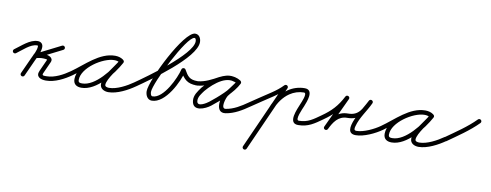

<svg xmlns="http://www.w3.org/2000/svg" viewBox="-86 -906 3925 1536"><g transform="rotate(10 1876.5 -137.5)"><path d="M-14.3 -160.9C-8.7 -153 2.2 -151.1 10.1 -156.7C53.9 -187.5 111.9 -247.5 166 -247.5C172.5 -247.5 173.7 -247.3 173.7 -241C173.7 -207.5 150.9 -169.6 137.1 -139.2C117.1 -95.2 97.1 -51.2 77.1 -7.2C73.1 1.6 77 11.9 85.8 15.9C94.6 19.9 104.9 16 108.9 7.2C108.9 7.2 108.9 7.2 108.9 7.2C128.9 -36.8 148.9 -80.8 168.9 -124.8C185.1 -160.3 208.7 -201.4 208.7 -241C208.7 -266.7 191.4 -282.5 166 -282.5C101 -282.5 41.1 -221.3 -10.1 -185.3C-18 -179.7 -19.9 -168.8 -14.3 -160.9ZM363.1 -280.1C363.1 -280.1 363.1 -280.1 363.1 -280.1C294.8 -245.7 226.5 -211.2 158.1 -176.8C148.6 -172 146.7 -162.3 149.8 -154.6C152.9 -146.9 161 -141.3 171.2 -144.4C191.7 -150.8 211.8 -154.3 233.3 -153.5C233.3 -153.5 233.6 -153.5 233.9 -153.5C234.2 -153.5 234.4 -153.5 234.5 -153.5C239.2 -153.6 266.2 -151.8 264.1 -147.4C264.1 -147.4 264.1 -147.4 264.1 -147.3C264.1 -147.3 264.1 -147.2 264.1 -147.2C249.6 -115.2 235.1 -83.2 220.6 -51.2C220.6 -51.2 220.6 -51.3 220.7 -51.3C220.7 -51.4 220.7 -51.4 220.7 -51.4C196.4 0.8 240.6 17.5 283 17.5C355.7 17.5 430.2 -21.9 488.1 -62.7C496 -68.3 497.9 -79.2 492.3 -87.1C486.7 -95 475.8 -96.9 467.9 -91.3C467.9 -91.3 467.9 -91.3 467.9 -91.3C416.3 -54.9 348.1 -17.5 283 -17.5C266.4 -17.5 241.8 -13.9 252.4 -36.6C252.4 -36.6 252.5 -36.7 252.5 -36.7C252.5 -36.7 252.5 -36.8 252.5 -36.8C267 -68.8 281.5 -100.8 295.9 -132.8C295.9 -132.8 295.9 -132.7 295.9 -132.7C295.9 -132.6 295.9 -132.6 295.9 -132.6C315.3 -174.4 264.3 -189.3 233.5 -188.5C233.5 -188.5 233.8 -188.5 234.1 -188.5C234.4 -188.5 234.7 -188.5 234.7 -188.5C209.2 -189.5 185.1 -185.4 160.8 -177.9C150.6 -174.7 149.1 -164.2 152.5 -155.7C155.9 -147.2 164.3 -140.7 173.9 -145.5C242.2 -180 310.5 -214.4 378.9 -248.9C387.5 -253.2 391 -263.7 386.6 -272.4C382.3 -281 371.8 -284.5 363.1 -280.1Z M488 -62.6C488 -62.6 488 -62.6 488 -62.6C578.8 -125.7 679.8 -239.3 795.6 -239.3C811.4 -239.3 827.8 -236.1 840.8 -226.8C849.9 -220.3 859.4 -224.9 864.3 -232.4C869.2 -240 869.4 -250.6 859.8 -256.1C838 -268.8 820.1 -273.6 794.3 -273.6C683 -273.6 506.6 -153.6 506.6 -34.2C506.6 7.6 533.9 24.8 572.7 24.8C696.3 24.8 815.9 -132 869.4 -229.6C875 -239.8 870.1 -249.1 862.4 -253.3C854.7 -257.6 844.3 -256.6 838.7 -246.4C804.8 -184.7 722.8 -100.3 722.8 -31.6C722.8 6 758.2 22.2 791 22.2C861.9 22.2 946.3 -22.9 1003 -62.7C1011 -68.2 1012.9 -79.1 1007.3 -87C1001.8 -95 990.9 -96.9 983 -91.3C983 -91.3 983 -91.3 983 -91.3C932.5 -56 854.2 -12.8 791 -12.8C779.2 -12.8 757.8 -15.8 757.8 -31.6C757.8 -81.1 841.7 -179.1 869.3 -229.6C875 -239.8 870.1 -249.1 862.4 -253.3C854.7 -257.5 844.2 -256.6 838.6 -246.4C792.4 -161.9 680.6 -10.2 572.7 -10.2C553.1 -10.2 541.6 -12.6 541.6 -34.2C541.6 -133.4 703 -238.6 794.3 -238.6C814.1 -238.6 825.9 -235.3 842.2 -225.9C851.8 -220.3 861.1 -224.4 865.7 -231.5C870.3 -238.6 870.2 -248.8 861.2 -255.2C842.2 -268.8 818.7 -274.3 795.6 -274.3C668.8 -274.3 566.2 -159.6 468 -91.4C460.1 -85.9 458.1 -75 463.6 -67C469.1 -59.1 480 -57.1 488 -62.6Z M978.6 -67C984.2 -59.1 995.1 -57.1 1003 -62.6C1107.1 -135.1 1444.5 -370.5 1444.5 -498.6C1444.5 -528.2 1429.6 -559.8 1395.9 -559.8C1304.8 -559.8 1092.4 -129 1092.4 -39.6C1092.4 -8.1 1108.7 28.8 1145.2 28.8C1257.1 28.8 1349.5 -162.6 1370 -251C1371.7 -258.3 1361.8 -260.3 1352.4 -258.9C1343 -257.6 1334.1 -252.8 1337.8 -246.3C1372.8 -184.8 1400.2 -153.5 1479 -153.5C1488.7 -153.5 1496.5 -161.3 1496.5 -171C1496.5 -180.7 1488.7 -188.5 1479 -188.5C1412.8 -188.5 1396.7 -213.6 1368.2 -263.7C1364.5 -270.1 1357.3 -272.5 1350.6 -271.6C1343.9 -270.6 1337.6 -266.2 1336 -259C1319.7 -189.2 1236.1 -6.2 1145.2 -6.2C1131 -6.2 1127.4 -29.2 1127.4 -39.6C1127.4 -110.6 1333.9 -524.8 1395.9 -524.8C1407.7 -524.8 1409.5 -507.1 1409.5 -498.6C1409.5 -392.2 1073.4 -154.3 983 -91.4C975.1 -85.8 973.1 -74.9 978.6 -67Z M1467 -153.5C1467 -153.5 1467 -153.5 1467 -153.5C1469.3 -153.5 1471.7 -153.5 1474 -153.5C1477 -153.5 1480 -153.5 1483 -153.5C1483 -153.5 1483.4 -153.5 1483.7 -153.5C1484.1 -153.5 1484.4 -153.6 1484.5 -153.6C1547.5 -158.8 1605.8 -189.8 1660.4 -219.6C1660.4 -219.6 1660.1 -219.5 1659.9 -219.4C1659.6 -219.2 1659.3 -219.1 1659.3 -219.1C1689.7 -233.2 1715.1 -245.6 1750.1 -239.7C1750.1 -239.7 1750.1 -239.7 1750 -239.8C1750 -239.8 1750 -239.8 1750 -239.8C1766.9 -236.8 1782.1 -231.9 1797 -223C1807 -217 1816.4 -221.5 1821 -228.9C1825.5 -236.4 1825 -246.9 1815.1 -252.9C1800.2 -262.1 1786.2 -268.1 1768.9 -272.1C1768.9 -272.1 1768.9 -272.1 1768.9 -272.1C1768.8 -272.1 1768.8 -272.1 1768.8 -272.1C1743.2 -277.8 1717.2 -277.2 1692 -269.8C1692 -269.8 1692.2 -269.8 1692.4 -269.9C1692.6 -269.9 1692.8 -270 1692.8 -270C1678.3 -266.4 1664.5 -260.3 1651.2 -253.7C1651.2 -253.7 1651.1 -253.6 1651 -253.6C1650.9 -253.5 1650.8 -253.5 1650.8 -253.5C1600.1 -226.7 1556.8 -186.8 1519.7 -143.4C1519.7 -143.4 1519.5 -143.1 1519.2 -142.8C1519 -142.5 1518.8 -142.2 1518.8 -142.2C1494 -107.6 1465.2 -72.6 1470.6 -26.9C1481 60.4 1580.2 17.6 1621.8 -15.3C1689.2 -68.4 1783.9 -150.6 1822.7 -228.2C1827.6 -238 1823 -246.9 1815.7 -251.1C1808.5 -255.3 1798.4 -254.8 1792.4 -245.6C1786.5 -236.7 1780.4 -228 1774 -219.5C1753.4 -192.1 1733.8 -163.5 1711.6 -137.3C1711.6 -137.3 1711.5 -137.1 1711.4 -137C1711.2 -136.8 1711.1 -136.6 1711.1 -136.6C1678.4 -93.6 1655.1 38.6 1744.6 25.3C1744.6 25.3 1744.6 25.3 1744.6 25.3C1744.6 25.3 1744.6 25.3 1744.6 25.3C1814.2 14.8 1875.4 -23 1932 -62.7C1940 -68.2 1941.9 -79.1 1936.3 -87C1930.8 -95 1919.9 -96.9 1912 -91.3C1912 -91.3 1912 -91.3 1912 -91.3C1860 -54.9 1803.3 -18.9 1739.4 -9.3C1739.4 -9.3 1739.4 -9.3 1739.4 -9.3C1739.4 -9.3 1739.4 -9.3 1739.4 -9.3C1694.6 -2.7 1725.7 -98.1 1738.9 -115.4C1738.9 -115.4 1738.8 -115.2 1738.6 -115C1738.5 -114.9 1738.4 -114.7 1738.4 -114.7C1760.9 -141.4 1781 -170.5 1802 -198.5C1808.8 -207.6 1815.3 -216.9 1821.6 -226.4C1827.6 -235.5 1822.5 -244.8 1814.7 -249.3C1806.8 -253.8 1796.3 -253.6 1791.3 -243.8C1755.1 -171.2 1663.2 -92.5 1600.2 -42.7C1583.3 -29.4 1511.2 18.1 1505.4 -31.1C1501.3 -65.7 1528.4 -95.5 1547.2 -121.8C1547.2 -121.8 1547 -121.5 1546.8 -121.2C1546.5 -120.9 1546.3 -120.6 1546.3 -120.6C1580.5 -160.6 1620.3 -197.8 1667.2 -222.5C1667.2 -222.5 1667.1 -222.5 1667 -222.4C1666.9 -222.4 1666.8 -222.3 1666.8 -222.3C1677.9 -227.9 1689.2 -233 1701.2 -236C1701.2 -236 1701.4 -236.1 1701.6 -236.1C1701.8 -236.2 1702 -236.2 1702 -236.2C1721.5 -242 1741.4 -242.3 1761.2 -237.9C1761.2 -237.9 1761.2 -237.9 1761.1 -237.9C1761.1 -237.9 1761.1 -237.9 1761.1 -237.9C1774.7 -234.8 1785.2 -230.2 1796.9 -223.1C1806.8 -217 1816.3 -221.5 1820.8 -229C1825.4 -236.5 1825 -247 1815 -253C1796.5 -264.1 1777.2 -270.5 1756 -274.2C1756 -274.2 1756 -274.2 1756 -274.2C1755.9 -274.3 1755.9 -274.3 1755.9 -274.3C1713.3 -281.4 1681.8 -268.1 1644.7 -250.9C1644.6 -250.9 1644.4 -250.8 1644.1 -250.6C1643.9 -250.5 1643.6 -250.4 1643.6 -250.4C1593.6 -223.1 1539.3 -193.3 1481.5 -188.4C1481.5 -188.4 1481.9 -188.5 1482.3 -188.5C1482.6 -188.5 1483 -188.5 1483 -188.5C1480 -188.5 1477 -188.5 1474 -188.5C1471.7 -188.5 1469.3 -188.5 1467 -188.5C1457.3 -188.5 1449.5 -180.7 1449.5 -171C1449.5 -161.3 1457.3 -153.5 1467 -153.5Z M1907.6 -67C1913.2 -59.1 1924.1 -57.1 1932 -62.6C1987.3 -101.1 2044.1 -137 2099.8 -174.7C2133.9 -197.8 2166.1 -222.5 2194.6 -252.4C2201.3 -259.4 2201.1 -270.4 2194.1 -277.1C2187.1 -283.8 2176 -283.6 2169.4 -276.6C2169.4 -276.6 2169.4 -276.6 2169.4 -276.6C2142.5 -248.5 2112.3 -225.4 2080.2 -203.7C2024.3 -165.9 1967.4 -129.9 1912 -91.4C1904.1 -85.8 1902.1 -74.9 1907.6 -67ZM2166 -271.6C2166 -271.6 2166 -271.6 2166 -271.6C2086.7 -94.1 2007.4 83.4 1928 260.9C1924.1 269.7 1928 280 1936.9 284C1945.7 287.9 1956 284 1960 275.1C2039.3 97.6 2118.6 -79.8 2198 -257.3C2201.9 -266.2 2198 -276.5 2189.1 -280.5C2180.3 -284.4 2170 -280.4 2166 -271.6ZM2114.3 -70.7C2114.3 -70.7 2114.3 -70.7 2114.3 -70.7C2135.5 -125.6 2170.5 -177.7 2219.6 -211.2C2253.5 -234.3 2292.9 -247 2334 -247C2365.2 -247 2326 -163.5 2321 -150.9C2304.3 -108.8 2243.1 17.5 2332 17.5C2413.9 17.5 2461.5 -18.5 2524.1 -62.7C2532 -68.3 2533.9 -79.2 2528.3 -87.1C2522.7 -95 2511.8 -96.9 2503.9 -91.3C2503.9 -91.3 2503.9 -91.3 2503.9 -91.3C2447.7 -51.6 2405.7 -17.5 2332 -17.5C2297.3 -17.5 2345.4 -117.5 2353.6 -138C2369.1 -177.1 2414.4 -282 2334 -282C2285.9 -282 2239.6 -267.2 2199.9 -240.1C2144.9 -202.6 2105.4 -144.9 2081.7 -83.3C2078.2 -74.3 2082.7 -64.1 2091.7 -60.7C2100.7 -57.2 2110.9 -61.7 2114.3 -70.7Z M2524 -62.6C2524 -62.6 2524 -62.6 2524 -62.6C2602.1 -117 2652.8 -170.9 2696.6 -256.5C2701.8 -266.7 2696.4 -275.7 2688.4 -279.6C2680.5 -283.5 2670 -282.3 2665.2 -271.9C2623.9 -183.7 2582.6 -95.6 2541.4 -7.4C2536.5 3 2541.8 12 2549.6 15.8C2557.4 19.5 2567.8 18.1 2572.9 7.8C2601.9 -50.9 2636 -107.5 2710 -107.5C2814.9 -107.5 2843.1 -173.2 2887.4 -256.2C2892.8 -266.2 2887.2 -275.2 2879.2 -279.2C2871.2 -283.1 2860.7 -282 2856.1 -271.7C2829.5 -213.1 2666.9 17.5 2800 17.5C2865.9 17.5 2954.8 -24.7 3008.2 -62.8C3016 -68.4 3017.9 -79.3 3012.2 -87.2C3006.6 -95 2995.7 -96.9 2987.8 -91.2C2987.8 -91.2 2987.8 -91.2 2987.8 -91.2C2940.6 -57.6 2858.3 -17.5 2800 -17.5C2776.8 -17.5 2781.6 -35.9 2786.1 -53.3C2805.3 -126.9 2856.7 -188.5 2887.9 -257.2C2892.6 -267.5 2887.4 -276.4 2879.7 -280.2C2872.1 -284 2861.9 -282.7 2856.6 -272.7C2818.9 -202.1 2798.8 -142.5 2710 -142.5C2621.1 -142.5 2576.9 -79.2 2541.5 -7.8C2536.4 2.6 2541.8 11.6 2549.8 15.4C2557.7 19.2 2568.2 17.9 2573.1 7.4C2614.3 -80.7 2655.6 -168.9 2696.8 -257.1C2701.7 -267.4 2696.5 -276.4 2688.7 -280.2C2680.9 -284 2670.6 -282.7 2665.4 -272.5C2624.2 -191.9 2577.5 -142.5 2504 -91.4C2496.1 -85.8 2494.1 -74.9 2499.6 -67C2505.2 -59.1 2516.1 -57.1 2524 -62.6Z M3008 -62.6C3008 -62.6 3008 -62.6 3008 -62.6C3098.8 -125.7 3199.8 -239.3 3315.6 -239.3C3331.4 -239.3 3347.8 -236.1 3360.8 -226.8C3369.9 -220.3 3379.4 -224.9 3384.3 -232.4C3389.2 -240 3389.4 -250.6 3379.8 -256.1C3358 -268.8 3340.1 -273.6 3314.3 -273.6C3203 -273.6 3026.6 -153.6 3026.6 -34.2C3026.6 7.6 3053.9 24.8 3092.7 24.8C3216.3 24.8 3335.9 -132 3389.4 -229.6C3395 -239.8 3390.1 -249.1 3382.4 -253.3C3374.7 -257.6 3364.3 -256.6 3358.7 -246.4C3324.8 -184.7 3242.8 -100.3 3242.8 -31.6C3242.8 6 3278.2 22.2 3311 22.2C3381.9 22.2 3466.3 -22.9 3523 -62.7C3531 -68.2 3532.9 -79.1 3527.3 -87C3521.8 -95 3510.9 -96.9 3503 -91.3C3503 -91.3 3503 -91.3 3503 -91.3C3452.5 -56 3374.2 -12.8 3311 -12.8C3299.2 -12.8 3277.8 -15.8 3277.8 -31.6C3277.8 -81.1 3361.7 -179.1 3389.3 -229.6C3395 -239.8 3390.1 -249.1 3382.4 -253.3C3374.7 -257.5 3364.2 -256.6 3358.6 -246.4C3312.4 -161.9 3200.6 -10.2 3092.7 -10.2C3073.1 -10.2 3061.6 -12.6 3061.6 -34.2C3061.6 -133.4 3223 -238.6 3314.3 -238.6C3334.1 -238.6 3345.9 -235.3 3362.2 -225.9C3371.8 -220.3 3381.1 -224.4 3385.7 -231.5C3390.3 -238.6 3390.2 -248.8 3381.2 -255.2C3362.2 -268.8 3338.7 -274.3 3315.6 -274.3C3188.8 -274.3 3086.2 -159.6 2988 -91.4C2980.1 -85.9 2978.1 -75 2983.6 -67C2989.1 -59.1 3000 -57.1 3008 -62.6Z M3498.7 -65.5C3504.3 -57.6 3515.3 -55.8 3523.1 -61.4C3606.2 -120.4 3694.9 -179 3766.5 -251.7C3773.3 -258.6 3773.2 -269.7 3766.3 -276.5C3759.4 -283.3 3748.3 -283.2 3741.5 -276.3C3671.4 -205 3584.2 -147.7 3502.9 -89.9C3495 -84.3 3493.1 -73.4 3498.7 -65.5Z"/></g></svg>

Font: FRB American Cursive Guidelines
Style: Italic
Weight: 400
Italic angle: -25°
Version: Version 2.0;Modular Font Editor K font №1